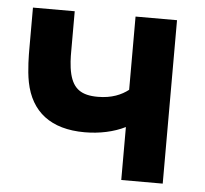

<svg xmlns="http://www.w3.org/2000/svg" viewBox="-44 -586 674 632"><g transform="rotate(5 293.0 -270.0)"><path d="M379 -175V0H516V-540H379V-298C356 -280 324 -266 278 -266C224 -266 197 -285 185 -332C178 -360 178 -392 178 -405V-540H40V-405C40 -385 40 -335 48 -294C67 -198 133 -146 245 -146C294 -146 341 -156 379 -175Z"/></g></svg>

Font: Eudonet ExtraBold
Style: Regular
Weight: 800
Designer: Mikhail Sharanda
Foundry: Mikhail Sharanda
Version: Version 4.503;Glyphs 3.1.2 (3151)